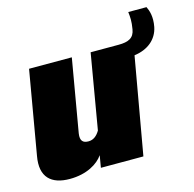

<svg xmlns="http://www.w3.org/2000/svg" viewBox="-117 -650 756 750"><g transform="rotate(-15 261.5 -274.5)"><path d="M76.2 10.7C145 10.7 191.4 -18.1 212.4 -48.8L204.1 0H376L444.8 -390.6C499 -397.5 538.1 -428.7 547.9 -477.5C555.7 -518.6 546.4 -543.9 538.6 -560.1H464.8C467.3 -540 468.8 -521.5 463.4 -490.7C458 -457 436 -446.3 395 -446.3H282.2L230.5 -143.6C219.2 -124.5 204.6 -112.3 184.6 -112.3C162.6 -112.3 150.9 -122.1 155.3 -151.9L206.1 -446.3H33.2L-24.9 -109.9C-40.5 -25.4 2.4 10.7 76.2 10.7Z"/></g></svg>

Font: Roboto Flex Super Cond Black
Style: Italic
Weight: 900
Width: 3
Italic angle: -10°
Designer: Berlow after Robertson
Foundry: Google
Version: Version 3.200;Glyphs 3.3 (3311)